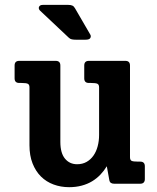

<svg xmlns="http://www.w3.org/2000/svg" viewBox="-20 -755 645 789"><path d="M575.2 -18.6Q575.2 -10.3 570.6 -5.1Q565.9 0 556.2 0H449.2Q440.9 0 435.8 -3.4Q430.7 -6.8 429.2 -15.1L418.9 -71.8Q407.7 -53.2 392.6 -37.4Q377.4 -21.5 358.4 -10Q339.4 1.5 315.7 7.8Q292 14.2 264.2 14.2Q230 14.2 200.2 3.2Q170.4 -7.8 148.4 -29.5Q126.5 -51.3 113.8 -83.5Q101.1 -115.7 101.1 -158.2V-396Q101.1 -407.2 94.5 -410.6Q87.9 -414.1 67.4 -414.1H59.1Q40 -414.1 40 -433.1V-485.8Q40 -504.9 59.1 -504.9H209Q228 -504.9 228 -485.8V-171.9Q228 -126 247.1 -103Q266.1 -80.1 296.9 -80.1Q318.8 -80.1 335.7 -89.6Q352.5 -99.1 364 -115.5Q375.5 -131.8 381.3 -153.8Q387.2 -175.8 387.2 -200.2V-396Q387.2 -407.2 380.6 -410.6Q374 -414.1 353.5 -414.1H345.2Q326.2 -414.1 326.2 -433.1V-485.8Q326.2 -504.9 345.2 -504.9H495.1Q514.2 -504.9 514.2 -485.8V-108.9Q514.2 -97.7 520.5 -94.2Q526.9 -90.8 547.9 -90.8H556.2Q575.2 -90.8 575.2 -71.8ZM351.1 -612.8Q355 -606.4 351.3 -599.1Q347.7 -591.8 331.1 -591.8H292Q282.2 -591.8 275.1 -593.3Q268.1 -594.7 262.7 -600.1L145 -710.9Q141.6 -713.9 140.1 -718Q138.7 -722.2 139.9 -725.8Q141.1 -729.5 144.8 -732.2Q148.4 -734.9 155.8 -734.9H260.7Q271.5 -734.9 277.6 -731.9Q283.7 -729 288.1 -721.2Z"/></svg>

Font: New Telegraph
Style: Bold
Weight: 700
Designer: Frank Baranowski
Foundry: Frank Baranowski
Version: Version 3.001